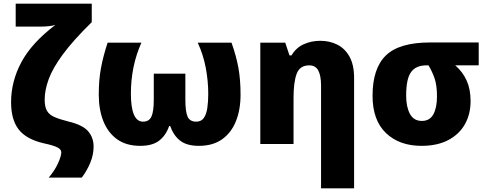

<svg xmlns="http://www.w3.org/2000/svg" viewBox="-20 -780 2638 1040"><path d="M487 14Q487 58 469 101.5Q451 145 423 182H244Q277 143 294.5 104Q312 65 312 45Q312 29 290 18Q268 7 216 -4Q122 -26 81 -79Q40 -132 40 -226Q40 -340 96.5 -444.5Q153 -549 280 -645Q264 -640 242 -638Q220 -636 203 -636H65V-760H477V-660Q376 -561 320.5 -485.5Q265 -410 243.5 -350.5Q222 -291 222 -241Q222 -202 234 -180.5Q246 -159 274 -146.5Q302 -134 350 -122Q429 -103 458 -68.5Q487 -34 487 14Z M1234 -549Q1260 -476 1271.5 -412Q1283 -348 1283 -267Q1283 -186 1258 -123.5Q1233 -61 1183 -25.5Q1133 10 1057 10Q992 10 956 -18Q920 -46 902 -97H896Q879 -47 842.5 -18.5Q806 10 740 10Q664 10 614.5 -25.5Q565 -61 540 -123.5Q515 -186 515 -267Q515 -348 527 -412Q539 -476 563 -549H746Q717 -484 703 -415Q689 -346 689 -273Q689 -121 755 -121Q787 -121 800 -148Q813 -175 813 -241V-381H984V-241Q984 -176 996 -148.5Q1008 -121 1043 -121Q1070 -121 1084 -141Q1098 -161 1103 -195Q1108 -229 1108 -271Q1108 -342 1094.5 -413Q1081 -484 1051 -549Z M1715 -559Q1766 -559 1807.5 -538Q1849 -517 1873.5 -472.5Q1898 -428 1898 -358V240H1719V-317Q1719 -370 1704 -398Q1689 -426 1655 -426Q1604 -426 1587 -380.5Q1570 -335 1570 -250V0H1390V-549H1525L1548 -480H1559Q1584 -522 1625.5 -540.5Q1667 -559 1715 -559Z M2529 -232Q2529 -162 2498.5 -107.5Q2468 -53 2408.5 -21.5Q2349 10 2263 10Q2143 10 2070.5 -59.5Q1998 -129 1998 -261Q1998 -410 2070.5 -480Q2143 -550 2310 -550H2573V-426H2446Q2487 -390 2508 -343Q2529 -296 2529 -232ZM2180 -262Q2180 -201 2200.5 -163Q2221 -125 2265 -125Q2308 -125 2327.5 -161Q2347 -197 2347 -258Q2347 -317 2334.5 -354Q2322 -391 2301 -426H2290Q2233 -426 2206.5 -389.5Q2180 -353 2180 -262Z"/></svg>

Font: Noto Sans Disp ExtBd
Style: Regular
Weight: 800
Designer: Monotype Design Team
Foundry: Monotype Imaging Inc.
Version: Version 2.000;GOOG;noto-source:20170915:90ef993387c0; ttfaut